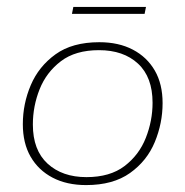

<svg xmlns="http://www.w3.org/2000/svg" viewBox="-20 -525 536 555"><path d="M229 10Q173 10 132 -11.5Q91 -33 68.5 -72Q46 -111 46 -166Q46 -225 69 -279Q92 -333 140.5 -368Q189 -403 267 -403Q323 -403 364 -381.5Q405 -360 427.5 -321Q450 -282 450 -227Q450 -169 427.5 -114.5Q405 -60 356 -25Q307 10 229 10ZM230 -13Q298 -13 340 -45Q382 -77 401.5 -126.5Q421 -176 421 -228Q421 -302 379 -341Q337 -380 266 -380Q198 -380 156 -348Q114 -316 94.5 -267Q75 -218 75 -165Q75 -91 117.5 -52Q160 -13 230 -13ZM188 -485 192 -505H402L398 -485Z"/></svg>

Font: Rokkitt SemiBold Thin
Style: Italic
Weight: 250
Italic angle: -9°
Version: Version 3.103